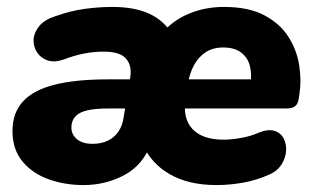

<svg xmlns="http://www.w3.org/2000/svg" viewBox="-20 -523 910 554"><path d="M221 11Q168 11 121 -5.5Q74 -22 45 -57Q16 -92 16 -145Q16 -197 46 -230Q76 -263 137 -278.5Q198 -294 291 -294H370L357 -210H292Q255 -210 231.5 -204.5Q208 -199 197 -186.5Q186 -174 186 -155Q186 -135 202 -121.5Q218 -108 247 -108Q273 -108 292 -117.5Q311 -127 322.5 -144.5Q334 -162 337 -186L356 -301Q361 -334 343.5 -354Q326 -374 279 -374Q251 -374 222.5 -368.5Q194 -363 163 -351Q136 -342 116.5 -349Q97 -356 86.5 -372.5Q76 -389 77 -409Q78 -429 93 -447.5Q108 -466 139 -476Q184 -492 225 -497.5Q266 -503 304 -503Q368 -503 410.5 -483.5Q453 -464 477 -424H444Q478 -464 525 -483.5Q572 -503 626 -503Q698 -503 743.5 -478.5Q789 -454 813 -415.5Q837 -377 843.5 -333.5Q850 -290 844 -252L842 -239Q840 -223 831.5 -216.5Q823 -210 807 -210H488L500 -294H720L703 -281Q707 -311 700.5 -334.5Q694 -358 675 -372Q656 -386 624 -386Q594 -386 573 -372Q552 -358 539.5 -334.5Q527 -311 522 -281L516 -242Q506 -182 535 -151Q564 -120 625 -120Q647 -120 675.5 -125Q704 -130 726 -140Q753 -151 771.5 -145.5Q790 -140 798.5 -123.5Q807 -107 805.5 -87Q804 -67 792 -48Q780 -29 756 -19Q721 -3 681.5 4Q642 11 605 11Q524 11 469.5 -20.5Q415 -52 391 -108H415Q393 -47 339 -18Q285 11 221 11Z"/></svg>

Font: Nunito ExtraLight Black
Style: Italic
Weight: 900
Italic angle: -9°
Version: Version 3.602